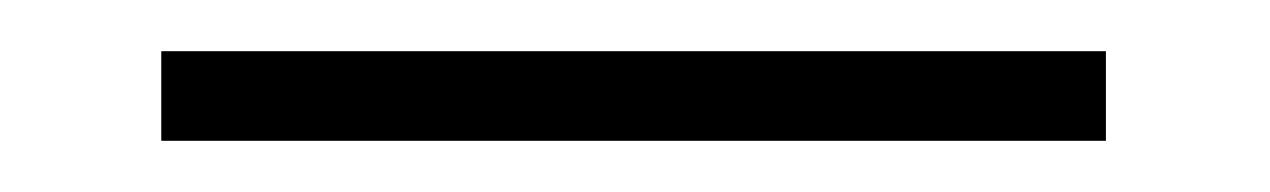

<svg xmlns="http://www.w3.org/2000/svg" viewBox="-20 4 496 75"><path d="M412 24V59H43V24Z"/></svg>

Font: Pathway Extreme 72pt Medium
Style: Regular
Weight: 500
Designer: Eduardo Rodriguez Tunni
Foundry: Eduardo Rodriguez Tunni
Version: Version 1.001;gftools[0.9.26]